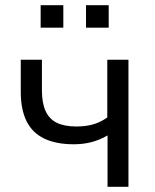

<svg xmlns="http://www.w3.org/2000/svg" viewBox="-20 -715 592 735"><path d="M391.7 0V-196.6Q363.6 -179.9 331.4 -171.3Q299.2 -162.7 262.8 -162.7Q194 -162.7 148.7 -184.8Q103.3 -207 81.4 -251.6Q59.5 -296.2 59.5 -363.1V-486.3H140.5V-368.8Q140.5 -320.9 154.4 -290.2Q168.3 -259.5 197.3 -245.1Q226.3 -230.8 272.6 -230.8Q308.6 -230.8 336.7 -238.9Q364.8 -247 390.7 -265.3V-486.3H471.7V0ZM309.3 -609.2V-695H396.1V-609.2ZM135.6 -609.2V-695H222.4V-609.2Z"/></svg>

Font: Nunito Sans 12pt ExtraLight
Style: Regular
Weight: 200
Designer: Vernon Adams
Foundry: Vernon Adams
Version: Version 3.101;gftools[0.9.27]